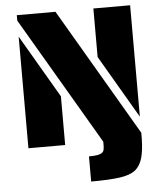

<svg xmlns="http://www.w3.org/2000/svg" viewBox="-59 -739 834 989"><g transform="rotate(-5 358.0 -244.5)"><path d="M265 -688 651 -29V0Q650 62 639 101Q628 140 602 162Q574 184 520 191.5Q466 199 372 199V69Q399 69 416 66Q432 63 440 57Q448 51 450 41Q452 29 452 18V0L65 -660V-688ZM651 -688V-112L461 -437V-688ZM65 -577 255 -252V0H65Z"/></g></svg>

Font: Saira Stencil One
Style: Regular
Weight: 400
Designer: Hector Gatti with collaboration of the Omnibus-Type team
Foundry: Omnibus-Type
Version: Version 1.004